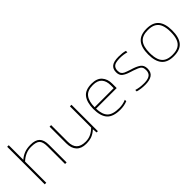

<svg xmlns="http://www.w3.org/2000/svg" viewBox="126 -1585 2491 2491"><g transform="rotate(-45 1372.0 -339.5)"><path d="M119.5 0V-389.2Q158.5 -426 206.1 -447.6Q253.7 -469.2 308.8 -469.2Q399.8 -469.2 432 -437Q464.2 -404.9 464.2 -324V0H492.6V-324Q492.6 -412.7 452.2 -453.6Q411.8 -494.5 324 -494.5Q257.8 -494.5 209.6 -476.1Q161.3 -457.7 119.5 -421V-688.9H91V0Z M1037.7 -63.4 1042.7 0H1066.2V-484.4H1037.7V-95.1Q1001.8 -58.4 957.3 -36.8Q912.7 -15.2 858.9 -15.2Q773.9 -15.2 733.5 -56.1Q693 -97 693 -177.8V-484.4H664.5V-177.8Q664.5 -87.8 710.5 -38.8Q756.4 10.1 843.3 10.1Q909 10.1 952.9 -7.8Q996.8 -25.7 1037.7 -63.4Z M1601.6 -14.2V-40.9Q1570.8 -27.6 1539.1 -21.4Q1507.4 -15.2 1475.6 -15.2Q1357.1 -15.2 1308.1 -64.3Q1259.2 -113.5 1256 -222.9H1634.2V-306.5Q1634.2 -389.2 1587.3 -441.9Q1540.4 -494.5 1443.9 -494.5Q1328.6 -494.5 1279 -430.6Q1229.3 -366.7 1227.5 -246.3Q1227.5 -113.5 1283.8 -51.7Q1340.1 10.1 1470.6 10.1Q1505.5 10.1 1537.7 4.1Q1569.9 -1.8 1601.6 -14.2ZM1443.9 -469.2Q1527.1 -469.2 1566.4 -425.3Q1605.7 -381.4 1605.7 -302.4V-249.5H1256Q1256 -354.8 1299.4 -412.5Q1342.8 -470.1 1443.9 -469.2Z M2097 -118.6Q2097 -181.1 2053.5 -211.2Q2010.1 -241.3 1930.1 -263.8Q1874.1 -282.2 1849.5 -293.4Q1824.9 -304.7 1812.7 -323.1Q1800.6 -341.5 1800.6 -374.1Q1800.6 -422.3 1830.4 -445.8Q1843.3 -456.8 1869.5 -462.5Q1895.7 -468.3 1932.4 -469.2Q1937.5 -469.2 1942.6 -469.2Q1973.3 -469.2 2002.5 -465.1Q2031.7 -460.9 2060.2 -452.7V-479.3Q2034.5 -487.6 2004.4 -491Q1974.3 -494.5 1938.4 -494.5Q1850.6 -494.5 1811.8 -464.4Q1773 -434.3 1773 -373.2Q1773 -316.6 1808.1 -290.2Q1843.3 -263.8 1897.5 -247.2Q1914.1 -242.2 1922.3 -239Q1930.1 -236.2 1944.9 -232.1Q1992.6 -215.5 2010.1 -207.3Q2041.8 -194.4 2055.6 -174.9Q2069.4 -155.3 2069.4 -118.6Q2069.4 -67.6 2039.8 -43Q2010.1 -18.4 1944.9 -15.2Q1934.3 -15.2 1923.3 -15.2Q1887.4 -15.2 1853.6 -19.8Q1819.9 -24.4 1787.2 -34.9V-8.3Q1815.7 0 1851.6 5.1Q1887.4 10.1 1926.5 10.1Q2009.2 10.1 2053.1 -20Q2097 -50.1 2097 -118.6Z M2672.8 -242.2Q2672.8 -368.1 2619.5 -431.3Q2566.2 -494.5 2451.7 -494.5Q2337.3 -494.5 2284.2 -431.3Q2231.2 -368.1 2231.2 -242.2Q2231.2 -116.7 2284.2 -53.3Q2337.3 10.1 2451.7 10.1Q2568.5 10.1 2620.6 -52.6Q2672.8 -115.3 2672.8 -242.2ZM2258.7 -242.2Q2258.7 -358.9 2303.8 -414.1Q2348.8 -469.2 2451.7 -469.2Q2522.5 -469.2 2564.8 -444.2Q2607.1 -419.1 2626.1 -368.6Q2645.2 -318 2645.2 -242.2Q2645.2 -166.8 2626.1 -116Q2607.1 -65.3 2564.8 -40.2Q2522.5 -15.2 2451.7 -15.2Q2381.4 -15.2 2338.9 -40.2Q2296.4 -65.3 2277.6 -116Q2258.7 -166.8 2258.7 -242.2Z"/></g></svg>

Font: Arad-FD-VF Thin
Style: Regular
Weight: 100
Designer: Mohammad Darvishi
Version: Version 1.010;September 21, 2024;FontCreator 15.0.0.2992 64-